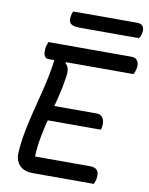

<svg xmlns="http://www.w3.org/2000/svg" viewBox="-95 -952 793 1020"><g transform="rotate(10 301.0 -441.5)"><path d="M114 -700H560Q579 -700 588.5 -692Q598 -684 601 -671Q604 -658 601 -644Q599 -634 596 -626Q593 -618 589 -611H130Q118 -611 111.5 -619.5Q105 -628 104 -642Q103 -656 105 -671Q108 -680 110 -687Q112 -694 114 -700ZM168 -371H433Q450 -371 460 -361.5Q470 -352 473 -338Q476 -324 474 -309Q474 -305 473 -301.5Q472 -298 471 -295Q470 -292 469 -290H154ZM149 0Q130 0 113 -6Q96 -12 83.5 -24Q71 -36 64.5 -54.5Q58 -73 60 -97Q63 -149 73 -202Q83 -255 96 -308Q109 -361 123 -415Q137 -469 148 -523.5Q159 -578 165 -633L239 -636L223 -606Q236 -595 240 -577.5Q244 -560 239 -530Q231 -475 217 -420Q203 -365 188 -309Q173 -253 162.5 -198Q152 -143 150 -89H446Q473 -89 485 -76Q497 -63 493 -33Q492 -24 489 -15.5Q486 -7 483 0ZM216 -883H559Q583 -883 592 -870.5Q601 -858 597 -835Q596 -826 592.5 -818Q589 -810 585 -804H268Q241 -804 227 -809.5Q213 -815 209 -826.5Q205 -838 208 -857Q209 -865 211 -871.5Q213 -878 216 -883Z"/></g></svg>

Font: Rec Mono Duotone
Style: Italic
Weight: 400
Italic angle: -10°
Monospace: yes
Version: Version 1.085; ttfautohint (v1.8.4.7-5d5b)